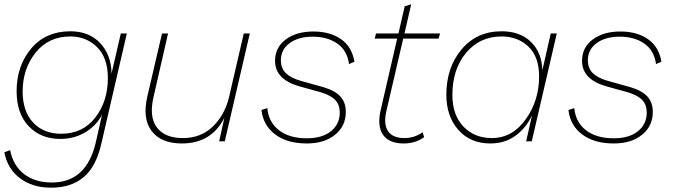

<svg xmlns="http://www.w3.org/2000/svg" viewBox="-27 -655 3121 890"><path d="M533 -500H561L443 10Q419 117 361 166Q303 215 210 215Q124 215 66 171.5Q8 128 -7 51L20 41Q34 113 85 152Q136 191 213 191Q374 191 417 5L446 -123Q419 -72 368 -41.5Q317 -11 252 -11Q162 -11 106 -70Q50 -129 50 -232Q50 -350 117.5 -430Q185 -510 299 -510Q386 -510 437.5 -455Q489 -400 490 -314ZM257 -35Q357 -35 415 -110.5Q473 -186 473 -293Q473 -387 423 -436.5Q373 -486 299 -486Q198 -486 138 -411Q78 -336 78 -231Q78 -139 126.5 -87Q175 -35 257 -35Z M1103 -500H1131L1015 0H989L1013 -109Q953 10 816 10Q720 10 676 -47.5Q632 -105 656 -208L724 -500H752L685 -207Q663 -114 700 -64.5Q737 -15 821 -15Q904 -15 959.5 -68.5Q1015 -122 1035 -206Z M1185 -145 1212 -154Q1218 -89 1266 -51.5Q1314 -14 1395 -14Q1467 -14 1507.5 -47Q1548 -80 1548 -133Q1548 -169 1527.5 -191Q1507 -213 1461 -227L1360 -255Q1248 -287 1248 -373Q1248 -435 1297.5 -472Q1347 -509 1426 -509Q1502 -509 1553 -474Q1604 -439 1616 -369L1591 -358Q1582 -422 1536 -453.5Q1490 -485 1423 -485Q1356 -485 1315.5 -455Q1275 -425 1275 -376Q1275 -338 1298.5 -315.5Q1322 -293 1368 -280L1472 -251Q1526 -235 1551 -207.5Q1576 -180 1576 -136Q1576 -71 1526.5 -30.5Q1477 10 1395 10Q1304 10 1248.5 -32Q1193 -74 1185 -145Z M1842 -476 1764 -140Q1750 -80 1771.5 -47.5Q1793 -15 1848 -15Q1894 -15 1932 -42L1939 -19Q1899 10 1844 10Q1777 10 1749 -29.5Q1721 -69 1737 -142L1814 -476H1710L1716 -500H1820L1849 -626L1879 -635L1848 -500H2013L2006 -476Z M2246 10Q2153 10 2097.5 -53Q2042 -116 2042 -216Q2042 -342 2112.5 -426Q2183 -510 2298 -510Q2384 -510 2434.5 -460.5Q2485 -411 2487 -329L2526 -500H2554L2438 0H2412L2439 -120Q2411 -61 2362 -25.5Q2313 10 2246 10ZM2253 -15Q2348 -15 2410 -102Q2472 -189 2472 -300Q2472 -392 2422.5 -439Q2373 -486 2298 -486Q2197 -486 2133.5 -410Q2070 -334 2070 -215Q2070 -122 2121 -68.5Q2172 -15 2253 -15Z M2608 -145 2635 -154Q2641 -89 2689 -51.5Q2737 -14 2818 -14Q2890 -14 2930.5 -47Q2971 -80 2971 -133Q2971 -169 2950.5 -191Q2930 -213 2884 -227L2783 -255Q2671 -287 2671 -373Q2671 -435 2720.5 -472Q2770 -509 2849 -509Q2925 -509 2976 -474Q3027 -439 3039 -369L3014 -358Q3005 -422 2959 -453.5Q2913 -485 2846 -485Q2779 -485 2738.5 -455Q2698 -425 2698 -376Q2698 -338 2721.5 -315.5Q2745 -293 2791 -280L2895 -251Q2949 -235 2974 -207.5Q2999 -180 2999 -136Q2999 -71 2949.5 -30.5Q2900 10 2818 10Q2727 10 2671.5 -32Q2616 -74 2608 -145Z"/></svg>

Font: Elaine Sans ExtraLight
Style: Italic
Weight: 275
Italic angle: -13°
Designer: Wei Huang
Foundry: Wei Huang
Version: Version 2.001;December 24, 2019;FontCreator 12.0.0.2547 64-b